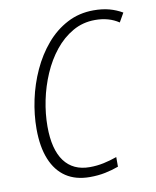

<svg xmlns="http://www.w3.org/2000/svg" viewBox="-83 -789 699 862"><g transform="rotate(-10 266.5 -358.0)"><path d="M257.3 9.8Q192.9 9.8 148.7 -19.5Q104.5 -48.8 81.3 -105.7Q58.1 -162.6 58.1 -244.6Q58.1 -309.6 72.5 -377.2Q86.9 -444.8 115.5 -507.1Q144 -569.3 185.8 -618.4Q227.5 -667.5 282 -696Q336.4 -724.6 402.3 -724.6Q441.9 -724.6 473.6 -716.1Q505.4 -707.5 532.7 -691.4L509.3 -650.4Q486.8 -665.5 460 -673.1Q433.1 -680.7 401.4 -680.7Q345.7 -680.7 299.6 -654.3Q253.4 -627.9 217.8 -583.5Q182.1 -539.1 157.7 -482.7Q133.3 -426.3 120.8 -365.5Q108.4 -304.7 108.4 -246.6Q108.4 -142.1 148.4 -88.1Q188.5 -34.2 264.2 -34.2Q296.9 -34.2 327.9 -40.8Q358.9 -47.4 388.7 -58.1V-14.2Q359.4 -3.4 327.1 3.2Q294.9 9.8 257.3 9.8Z"/></g></svg>

Font: Open Sans SemiCondensed Light
Style: Italic
Weight: 300
Width: 4
Italic angle: -12°
Designer: Monotype Design Team
Foundry: Monotype Imaging Inc.
Version: Version 3.000